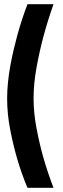

<svg xmlns="http://www.w3.org/2000/svg" viewBox="-20 -770 300 915"><path d="M235 -750Q208 -674 187 -596Q169 -529 154.5 -450.5Q140 -372 140 -301Q140 -231 154.5 -156Q169 -81 187 -18Q208 55 235 125H111Q83 59 62 -13Q44 -74 29 -150Q14 -226 14 -301Q14 -338 18 -377.5Q22 -417 29 -455.5Q36 -494 44.5 -530.5Q53 -567 62 -600Q83 -677 111 -750Z"/></svg>

Font: Panefresco 800wt
Style: Regular
Weight: 800
Designer: Campivisivi
Foundry: Campivisivi & Chank Co
Version: Version 1.001